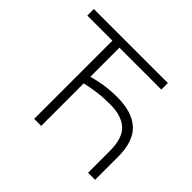

<svg xmlns="http://www.w3.org/2000/svg" viewBox="-158 -910 1121 1121"><g transform="rotate(45 402.5 -350.0)"><path d="M242 0V-646H35V-700H646V-646H300V-406Q348 -419 394.8 -426Q441.5 -433 496 -433Q618.5 -433 681.8 -375.2Q745 -317.5 745 -189V0H687V-179Q687 -286.5 638 -330.2Q589 -374 496 -374Q437 -374 391 -367.8Q345 -361.5 300 -351V0Z"/></g></svg>

Font: Geologica Thin
Style: Regular
Weight: 100
Designer: Sindre Bremnes, Frode Helland
Foundry: Monokrom Skriftforlag AS
Version: Version 1.010; ttfautohint (v1.8.4.7-5d5b);gftools[0.9.28]